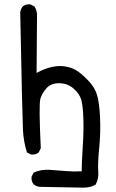

<svg xmlns="http://www.w3.org/2000/svg" viewBox="-20 -741 540 894"><path d="M164.1 128.9Q148.4 127 136.7 117.2Q125 103.5 127 82L136.7 62.5Q171.9 46.9 212.4 49.8Q252.9 52.7 289.1 55.7Q325.2 58.6 360.4 56.6Q360.4 15.6 365.2 -56.2Q370.1 -127.9 368.2 -188.5Q366.2 -249 358.4 -276.4Q350.6 -303.7 323.2 -328.1Q295.9 -352.5 257.3 -353.5Q218.8 -354.5 197.3 -331.1Q175.8 -307.6 168 -281.2Q160.2 -254.9 169.9 -50.8L160.2 -31.2Q146.5 -19.5 125 -21.5L105.5 -31.2Q89.8 -81.1 86.9 -134.8Q84 -188.5 74.2 -683.6Q76.2 -699.2 85.9 -710.9Q99.6 -722.7 121.1 -720.7L140.6 -710.9Q154.3 -689.5 152.3 -662.1L150.4 -401.4Q185.5 -420.9 219.2 -428.7Q252.9 -436.5 283.2 -431.6Q313.5 -426.8 335.9 -413.1Q358.4 -399.4 389.6 -367.2Q420.9 -335 431.6 -299.8Q442.4 -264.6 445.8 -195.3Q449.2 -126 441.9 -51.3Q434.6 23.4 437.5 57.6Q440.4 91.8 424.8 119.1Q399.4 132.8 368.2 132.8Q336.9 132.8 164.1 128.9Z"/></svg>

Font: JasonHandwriting2
Style: Regular
Weight: 400
Version: Version 1.05.10